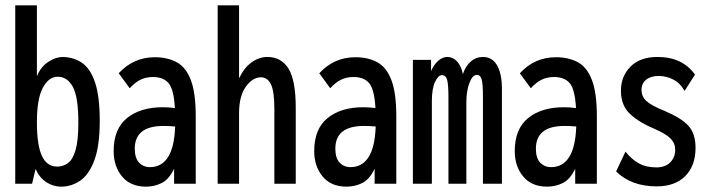

<svg xmlns="http://www.w3.org/2000/svg" viewBox="-20 -687 2665 718"><path d="M209 11Q179 11 153.5 -5.5Q128 -22 113 -55L100 0H37V-667H118V-402Q133 -438 161 -456Q189 -474 215 -474Q257 -473 288 -451Q319 -429 336 -377Q353 -325 353 -235Q353 -142 333 -88Q313 -34 280 -11.5Q247 11 209 11ZM194 -64Q216 -64 234 -77Q252 -90 262.5 -125.5Q273 -161 273 -229Q273 -324 252.5 -362Q232 -400 196 -400Q162 -400 140 -358.5Q118 -317 118 -230Q118 -145 136.5 -104.5Q155 -64 194 -64Z M526 11Q468 11 436.5 -27Q405 -65 405 -122Q405 -205 455 -245.5Q505 -286 589 -286Q608 -286 634 -283Q630 -353 610.5 -376Q591 -399 552 -399Q527 -399 506.5 -389.5Q486 -380 465 -357L424 -413Q479 -473 559 -473Q606 -473 640.5 -454.5Q675 -436 693.5 -388Q712 -340 712 -251V0H631V-56Q612 -16 584.5 -2.5Q557 11 526 11ZM484 -131Q484 -96 500 -79Q516 -62 541 -62Q584 -62 608 -99Q632 -136 635 -214Q613 -216 591 -216Q484 -216 484 -131Z M794 0V-667H874V-394Q893 -434 921 -454Q949 -474 980 -474Q1031 -474 1058.5 -431Q1086 -388 1086 -282V0H1006V-280Q1006 -346 993 -372Q980 -398 956 -398Q925 -398 899.5 -363Q874 -328 874 -264V0Z M1276 11Q1218 11 1186.5 -27Q1155 -65 1155 -122Q1155 -205 1205 -245.5Q1255 -286 1339 -286Q1358 -286 1384 -283Q1380 -353 1360.5 -376Q1341 -399 1302 -399Q1277 -399 1256.5 -389.5Q1236 -380 1215 -357L1174 -413Q1229 -473 1309 -473Q1356 -473 1390.5 -454.5Q1425 -436 1443.5 -388Q1462 -340 1462 -251V0H1381V-56Q1362 -16 1334.5 -2.5Q1307 11 1276 11ZM1234 -131Q1234 -96 1250 -79Q1266 -62 1291 -62Q1334 -62 1358 -99Q1382 -136 1385 -214Q1363 -216 1341 -216Q1234 -216 1234 -131Z M1524 0V-463H1592V-421Q1603 -446 1619 -460Q1635 -474 1653 -474Q1674 -474 1689.5 -457Q1705 -440 1711 -410Q1721 -440 1740.5 -457Q1760 -474 1786 -474Q1822 -474 1840 -440.5Q1858 -407 1857 -348V0H1786V-326Q1786 -377 1780.5 -392Q1775 -407 1764 -407Q1747 -407 1735.5 -377Q1724 -347 1724 -305V0H1657V-321Q1657 -372 1652 -389Q1647 -406 1632 -406Q1619 -406 1607 -381Q1595 -356 1595 -309V0Z M2026 11Q1968 11 1936.5 -27Q1905 -65 1905 -122Q1905 -205 1955 -245.5Q2005 -286 2089 -286Q2108 -286 2134 -283Q2130 -353 2110.5 -376Q2091 -399 2052 -399Q2027 -399 2006.5 -389.5Q1986 -380 1965 -357L1924 -413Q1979 -473 2059 -473Q2106 -473 2140.5 -454.5Q2175 -436 2193.5 -388Q2212 -340 2212 -251V0H2131V-56Q2112 -16 2084.5 -2.5Q2057 11 2026 11ZM1984 -131Q1984 -96 2000 -79Q2016 -62 2041 -62Q2084 -62 2108 -99Q2132 -136 2135 -214Q2113 -216 2091 -216Q1984 -216 1984 -131Z M2436 10Q2387 10 2349 -4.5Q2311 -19 2284 -46L2319 -120Q2340 -93 2367.5 -77Q2395 -61 2435 -61Q2467 -61 2486 -79.5Q2505 -98 2505 -127Q2505 -151 2488 -168.5Q2471 -186 2428 -205Q2372 -228 2337 -260Q2302 -292 2302 -348Q2302 -401 2337.5 -437.5Q2373 -474 2439 -474Q2532 -474 2579 -408L2540 -347Q2524 -376 2498 -389.5Q2472 -403 2443 -403Q2414 -403 2396.5 -389Q2379 -375 2379 -351Q2379 -326 2397.5 -309Q2416 -292 2466 -272Q2527 -246 2554 -217Q2581 -188 2581 -134Q2581 -67 2542.5 -28.5Q2504 10 2436 10Z"/></svg>

Font: Inconsolata Condensed SemiBold
Style: Regular
Weight: 600
Width: 3
Monospace: yes
Designer: Raph Levien, Cyreal, Brenton Simpson
Foundry: Raph Levien, Cyreal, Google
Version: Version 3.100; ttfautohint (v1.8.4.7-5d5b)